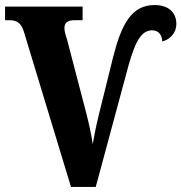

<svg xmlns="http://www.w3.org/2000/svg" viewBox="-20 -740 718 760"><path d="M75 -613 261 0H359L489 -482C519 -589 545 -620 583 -620C608 -620 622 -600 622 -576C648 -582 678 -605 678 -646C678 -688 650 -720 592 -720C501 -720 461 -645 428 -515L373 -293C359 -237 353 -203 347 -169C343 -202 333 -247 321 -294L245 -585C241 -596 235 -615 235 -629C235 -652 250 -660 276 -660H307V-714H0V-660H17C46 -660 64 -650 75 -613Z"/></svg>

Font: Noto Serif Condensed ExtraBold
Style: Regular
Weight: 800
Width: 3
Designer: Monotype Design Team
Foundry: Monotype Imaging Inc.
Version: Version 2.013